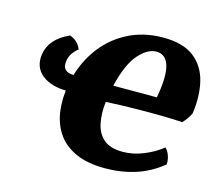

<svg xmlns="http://www.w3.org/2000/svg" viewBox="-99 -804 1053 937"><g transform="rotate(15 427.5 -336.0)"><path d="M504 9Q415 9 355 -18.5Q295 -46 262.5 -94.5Q230 -143 222 -207.5Q214 -272 228 -345Q247 -442 299.5 -518Q352 -594 433 -637.5Q514 -681 616 -681Q717 -681 772 -638Q827 -595 844.5 -522Q862 -449 849 -360Q835 -331 811 -306Q772 -309 708.5 -310Q645 -311 570.5 -310Q496 -309 425 -305Q418 -245 428 -196.5Q438 -148 471 -119.5Q504 -91 567 -91Q620 -91 673.5 -113Q727 -135 764 -166Q777 -154 785 -132Q793 -110 791 -87Q728 -36 656.5 -13.5Q585 9 504 9ZM601 -606Q556 -606 511.5 -555Q467 -504 440 -391H660Q680 -497 665 -551.5Q650 -606 601 -606ZM230 -308Q147 -308 101 -345.5Q55 -383 64 -448Q76 -530 173 -573Q215 -559 231 -518Q216 -507 203 -488.5Q190 -470 187 -447Q179 -391 242 -391Z"/></g></svg>

Font: Vollkorn Black
Style: Italic
Weight: 900
Italic angle: -11°
Designer: Friedrich Althausen
Foundry: Friedrich Althausen
Version: Version 5.000; ttfautohint (v1.8.3)